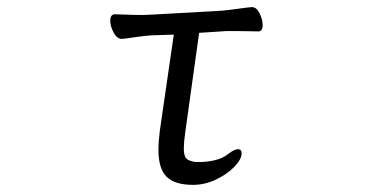

<svg xmlns="http://www.w3.org/2000/svg" viewBox="-20 -507 1040 538"><path d="M540 -53Q559 -53 581.5 -58Q604 -63 620 -76Q637 -89 647 -89Q657 -89 657 -77Q657 -61 637 -40Q617 -19 585.5 -4Q554 11 521 11Q470 11 447 -11.5Q424 -34 424 -87Q424 -99 425 -112.5Q426 -126 428 -142L467 -410L405 -408Q387 -407 360 -403Q333 -399 322 -398H321Q308 -398 298.5 -415.5Q289 -433 289 -449Q289 -467 302 -467Q311 -467 334 -466Q357 -465 379 -465Q387 -465 393.5 -465.5Q400 -466 405 -466L601 -477Q623 -479 647.5 -482.5Q672 -486 684 -487H686Q699 -487 707.5 -469.5Q716 -452 716 -437Q716 -419 704 -419Q696 -419 677.5 -419.5Q659 -420 639 -420Q629 -420 619 -420Q609 -420 601 -419L538 -415L499 -136Q497 -122 496 -110.5Q495 -99 495 -91Q495 -69 503 -62Q511 -55 529 -53Z"/></svg>

Font: Moon Stars Kai T
Style: Regular
Weight: 400
Designer: GuiWonder
Version: Version 1.101